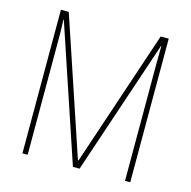

<svg xmlns="http://www.w3.org/2000/svg" viewBox="-105 -818 918 922"><g transform="rotate(15 354.0 -357.0)"><path d="M337 0H370L595 -670H597C596 -618 596 -595 596 -583V0H622V-714H582L355 -37H352L125 -714H86V0H112V-584C112 -599 112 -619 110 -671H112Z"/></g></svg>

Font: Noto Sans Myanmar UI Condensed Thin
Style: Regular
Weight: 100
Width: 3
Designer: Monotype Design Team
Foundry: Monotype Imaging Inc.
Version: Version 2.103